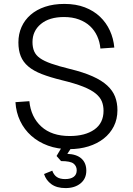

<svg xmlns="http://www.w3.org/2000/svg" viewBox="-20 -746 680 981"><path d="M334 16Q274 16 225 -2Q176 -20 140 -52Q104 -84 83 -128Q62 -172 59 -224L130 -229Q138 -148 191 -99.5Q244 -51 336 -51Q415 -51 462 -84Q509 -117 509 -180Q509 -206 500.5 -227.5Q492 -249 469 -268Q446 -287 404.5 -303.5Q363 -320 297 -336Q236 -351 193.5 -367.5Q151 -384 124.5 -406.5Q98 -429 86 -459Q74 -489 74 -529Q74 -572 90 -608Q106 -644 136.5 -670.5Q167 -697 210.5 -711.5Q254 -726 309 -726Q368 -726 413.5 -708.5Q459 -691 491 -660.5Q523 -630 541.5 -589.5Q560 -549 564 -503L493 -498Q490 -532 476.5 -561.5Q463 -591 440 -612.5Q417 -634 383.5 -646.5Q350 -659 307 -659Q232 -659 189 -623.5Q146 -588 146 -531Q146 -504 154.5 -484Q163 -464 184 -449Q205 -434 242 -421Q279 -408 336 -394Q406 -377 453 -356Q500 -335 528 -309Q556 -283 568 -252Q580 -221 580 -183Q580 -137 561.5 -100.5Q543 -64 510 -38Q477 -12 432 2Q387 16 334 16ZM315 215Q270 215 242.5 195Q215 175 205 143L247 126Q255 148 270.5 158.5Q286 169 313 169Q341 169 356.5 157.5Q372 146 372 124Q372 103 356 90Q340 77 292 77L269 51L304 -8H356L324 40Q372 42 396.5 64.5Q421 87 421 126Q421 167 391.5 191Q362 215 315 215Z"/></svg>

Font: Geist Light
Style: Regular
Weight: 400
Designer: Basement.studio, Andrés Briganti, Mateo Zaragoza
Foundry: Basement.studio, Vercel, Andrés Briganti, Guido Ferreyra, Mateo Zaragoza
Version: Version 1.401